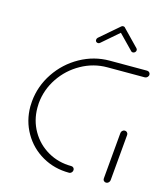

<svg xmlns="http://www.w3.org/2000/svg" viewBox="-104 -758 721 838"><g transform="rotate(15 257.0 -339.5)"><path d="M302.2 -17Q302.2 -10 297.4 -5Q292.6 0 285.9 0Q219.3 0 164.8 -31.3Q110.4 -62.6 79.3 -116.7Q48.1 -170.7 48.1 -236.3Q48.1 -247.8 49.3 -259.3Q55.6 -329.6 95.6 -389.3Q135.6 -448.9 198.1 -483.7Q260.7 -518.5 331.1 -518.5H500Q505.9 -518.5 510.2 -514.4Q514.4 -510.4 514.4 -504.4Q514.4 -497.8 509.3 -492.8Q504.1 -487.8 497.8 -487.8H328.5Q266.3 -487.8 211.1 -457Q155.9 -426.3 120.7 -373.9Q85.6 -321.5 80 -259.3Q79.3 -252.6 79.3 -238.9Q79.3 -181.1 106.7 -133.5Q134.1 -85.9 181.9 -58.3Q229.6 -30.7 288.1 -30.7Q294.1 -30.7 298.1 -26.7Q302.2 -22.6 302.2 -17ZM453.3 0Q447 0 442.8 -4.6Q438.5 -9.3 439.3 -15.6L457.8 -225.2Q458.1 -231.5 463 -236.1Q467.8 -240.7 474.1 -240.7Q480.4 -240.7 484.6 -236.1Q488.9 -231.5 488.5 -225.2L470 -15.6Q469.3 -9.3 464.4 -4.6Q459.6 0 453.3 0ZM349.3 -678.9Q354.4 -678.9 357.6 -675.7Q360.7 -672.6 360.7 -667.4Q360.7 -661.5 356.3 -657L270.7 -583Q267 -579.3 261.9 -579.3Q256.7 -579.3 253.3 -582.4Q250 -585.6 250 -590.4Q250 -596.7 254.4 -601.1L340.4 -675.2Q343.7 -678.9 349.3 -678.9ZM358.1 -674.8 429.6 -601.1Q433 -597.8 433 -593Q433 -587.4 428.7 -583.3Q424.4 -579.3 418.9 -579.3Q413.3 -579.3 410.7 -583L339.3 -656.3Z"/></g></svg>

Font: 26F Galaxy Sans Ultra Light
Style: Italic
Weight: 200
Italic angle: -5°
Designer: C₂₉H₂₅N₃O₅
Version: Version 1.200